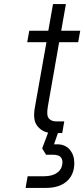

<svg xmlns="http://www.w3.org/2000/svg" viewBox="-20 -650 412 938"><path d="M294 -57 284 0H263L244 55H259Q299 55 321 81.5Q343 108 343 146Q343 203 306.5 235.5Q270 268 205 268H105L115 211H196Q237 211 261 192.5Q285 174 285 142Q285 106 239 106H205L186 75L215 -2Q181 -9 160.5 -37Q140 -65 150 -123L207 -444H113L123 -500H216L239 -630H302L279 -500H372L362 -444H269L214 -131Q206 -86 218.5 -71.5Q231 -57 254 -57Z"/></svg>

Font: Overused Grotesk Book
Style: Italic
Weight: 350
Italic angle: -10°
Version: Version 0.003